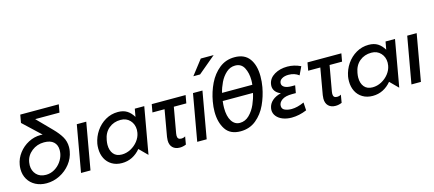

<svg xmlns="http://www.w3.org/2000/svg" viewBox="-58 -1380 4427 1960"><g transform="rotate(-15 2156.0 -400.5)"><path d="M463 -283Q463 -261 459 -242Q450 -199 422.5 -160.5Q395 -122 353.5 -98Q312 -74 264 -74Q200 -74 163.5 -113Q127 -152 127 -211Q127 -227 130 -243Q142 -312 198 -356Q254 -400 328 -400Q395 -400 429 -368.5Q463 -337 463 -283ZM560 -652 575 -736H168L153 -652L336 -480Q328 -481 313 -481Q246 -481 185 -449Q124 -417 82.5 -362.5Q41 -308 30 -243Q26 -222 26 -197Q26 -137 54 -89.5Q82 -42 132.5 -15.5Q183 11 248 11Q321 11 388 -22.5Q455 -56 501 -114.5Q547 -173 559 -244Q563 -264 563 -288Q563 -348 534.5 -396.5Q506 -445 454 -498L303 -652Z M800 -492H700L613 0H713Z M1142 -419Q1203 -419 1240.5 -378.5Q1278 -338 1278 -278Q1278 -264 1275 -247Q1267 -201 1236 -161.5Q1205 -122 1160 -98Q1115 -74 1066 -74Q1008 -74 978 -110.5Q948 -147 948 -207Q948 -228 953 -256Q966 -333 1017.5 -376Q1069 -419 1142 -419ZM1413 -492H1313L1298 -409Q1270 -456 1231.5 -480Q1193 -504 1136 -504Q1065 -504 1004.5 -469Q944 -434 904 -375Q864 -316 851 -246Q847 -223 847 -195Q847 -136 870.5 -89.5Q894 -43 939 -16Q984 11 1045 11Q1104 11 1153.5 -14Q1203 -39 1241 -85L1326 0Z M1850 -492 1835 -408H1703L1655 -137Q1653 -121 1653 -115Q1653 -74 1693 -74Q1718 -74 1736 -86L1722 -3Q1689 11 1656 11Q1608 11 1580.5 -16Q1553 -43 1553 -92Q1553 -109 1556 -128L1605 -408H1477L1492 -492Z M2028 -492H1928L1841 0H1941ZM1976 -657H2047L2232 -812H2096Z M2638 -480Q2638 -597 2587 -666.5Q2536 -736 2431 -736Q2338 -736 2269.5 -681Q2201 -626 2159.5 -540.5Q2118 -455 2101 -357Q2091 -300 2091 -251Q2091 -138 2140 -63.5Q2189 11 2298 11Q2394 11 2463 -45.5Q2532 -102 2571.5 -187.5Q2611 -273 2628 -367Q2638 -423 2638 -480ZM2415 -652Q2480 -652 2509 -596.5Q2538 -541 2538 -465Q2538 -440 2535 -417H2215Q2227 -469 2253 -523Q2279 -577 2320.5 -614.5Q2362 -652 2415 -652ZM2313 -74Q2259 -74 2227 -124Q2195 -174 2195 -263Q2195 -292 2200 -335H2520Q2508 -278 2482 -218.5Q2456 -159 2413 -116.5Q2370 -74 2313 -74Z M2860 -74Q2919 -74 2993 -107L2998 -23Q2917 11 2838 11Q2787 11 2745.5 -5Q2704 -21 2680 -50.5Q2656 -80 2656 -117Q2656 -123 2658 -137Q2666 -182 2701.5 -213.5Q2737 -245 2794 -258Q2757 -273 2738 -298Q2719 -323 2719 -355Q2719 -361 2721 -375Q2732 -435 2790 -469.5Q2848 -504 2927 -504Q2998 -504 3067 -471L3026 -385Q2981 -420 2917 -420Q2874 -420 2846 -402.5Q2818 -385 2818 -355Q2818 -329 2844.5 -314Q2871 -299 2920 -299H2956L2942 -220H2902Q2831 -220 2795 -194.5Q2759 -169 2759 -133Q2759 -100 2789.5 -87Q2820 -74 2860 -74Z M3496 -492 3481 -408H3349L3301 -137Q3299 -121 3299 -115Q3299 -74 3339 -74Q3364 -74 3382 -86L3368 -3Q3335 11 3302 11Q3254 11 3226.5 -16Q3199 -43 3199 -92Q3199 -109 3202 -128L3251 -408H3123L3138 -492Z M3792 -419Q3853 -419 3890.5 -378.5Q3928 -338 3928 -278Q3928 -264 3925 -247Q3917 -201 3886 -161.5Q3855 -122 3810 -98Q3765 -74 3716 -74Q3658 -74 3628 -110.5Q3598 -147 3598 -207Q3598 -228 3603 -256Q3616 -333 3667.5 -376Q3719 -419 3792 -419ZM4063 -492H3963L3948 -409Q3920 -456 3881.5 -480Q3843 -504 3786 -504Q3715 -504 3654.5 -469Q3594 -434 3554 -375Q3514 -316 3501 -246Q3497 -223 3497 -195Q3497 -136 3520.5 -89.5Q3544 -43 3589 -16Q3634 11 3695 11Q3754 11 3803.5 -14Q3853 -39 3891 -85L3976 0Z M4292 -492H4192L4105 0H4205Z"/></g></svg>

Font: Geom
Style: Italic
Weight: 400
Italic angle: -10°
Version: Version 1.102